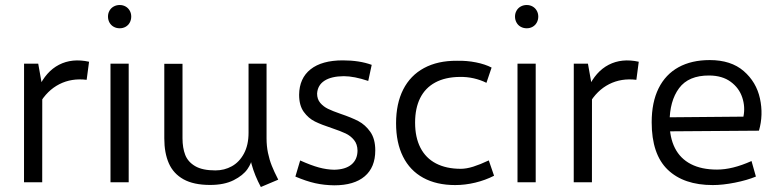

<svg xmlns="http://www.w3.org/2000/svg" viewBox="-20 -731 3106 770"><path d="M76.5 -475.6H133.3L149.5 -384.6L149.3 0H76.3ZM134.4 -378.4Q164.4 -444.3 216.7 -471.3Q269 -498.3 337.2 -483.4L327.5 -410.9Q267.2 -418.3 218.1 -393.4Q169.1 -368.4 138.1 -314.7Z M460 -617.6Q446.8 -617.6 436 -623.6Q425.2 -629.6 419.1 -640.5Q413.1 -651.4 413.1 -664.6Q413.1 -677.6 419.1 -688.2Q425.2 -698.9 436 -704.9Q446.8 -710.9 460 -710.9Q473.2 -710.9 483.7 -704.9Q494.3 -698.9 500.3 -688.2Q506.3 -677.6 506.3 -664.5Q506.3 -651.4 500.4 -640.5Q494.4 -629.6 483.8 -623.6Q473.2 -617.6 460 -617.6ZM423.1 -475.6H496.1V0H423.1Z M822.8 10.7Q756.8 10.7 716.2 -11.8Q675.5 -34.4 657.2 -75.9Q638.9 -117.4 638.9 -176V-475.1H711.9V-176.8Q711.9 -137.9 722.8 -109.9Q733.6 -81.8 762.7 -64.7Q791.7 -47.6 844 -47.6Q879.8 -47.6 909.9 -64.3Q940.1 -81.1 958.4 -115.3Q976.8 -149.5 976.8 -198.7L990 -97.4Q990 -78.4 972.4 -52.9Q954.8 -27.5 917.1 -8.4Q879.3 10.7 822.8 10.7ZM1026.1 19Q976.8 -73.2 976.8 -160.2L1049 -175.8Q1049 -145.5 1054.7 -117.9Q1060.4 -90.3 1070.1 -66.1Q1079.8 -41.9 1093.4 -15.6L1095.9 -10.5ZM976.8 -160.2V-475.6H1049V-103Z M1320.3 12.2Q1280 11.7 1244 3.7Q1207.9 -4.4 1164.6 -22.9L1183.8 -87.5Q1227.1 -68 1258.7 -59.4Q1290.3 -50.8 1320.3 -50.3Q1365.1 -51.1 1389.2 -71Q1413.3 -90.8 1413.8 -126.6Q1413.5 -152.8 1399.7 -169.6Q1386 -186.4 1366.1 -195.8Q1346.3 -205.2 1311.4 -217Q1269.2 -230.8 1243 -243.7Q1216.9 -256.6 1198.2 -282.4Q1179.6 -308.2 1179.6 -351Q1180.4 -417.4 1225.6 -453.1Q1270.8 -488.9 1354.7 -488.9Q1421.5 -488.9 1470.7 -470.9L1456.8 -406.4Q1400 -425.5 1358.4 -425.5Q1308.7 -425 1281.2 -407.2Q1253.8 -389.4 1251.7 -355.8Q1251.7 -333.3 1264.3 -318.4Q1276.9 -303.6 1295.3 -294.6Q1313.8 -285.6 1345.8 -274.5Q1389.9 -259.6 1417.4 -245.2Q1444.9 -230.7 1465 -202.4Q1485 -174.1 1485 -127.8Q1485 -59.9 1442.6 -23.9Q1400.1 12.2 1320.3 12.2Z M1805.5 11.2Q1730.6 11.2 1677.3 -18Q1624 -47.2 1596.2 -103Q1568.4 -158.7 1568.4 -236.8Q1568.4 -315.6 1597 -372Q1625.7 -428.5 1680.5 -458.1Q1735.4 -487.8 1812.4 -487.3Q1852.3 -488.2 1889 -480.8Q1925.8 -473.4 1951.5 -460L1930.8 -398.8Q1907.7 -410.5 1879.8 -416.9Q1851.9 -423.2 1822.9 -422.5Q1765.4 -421.8 1725.3 -400.1Q1685.3 -378.4 1665 -337.7Q1644.7 -297 1644.7 -239.3Q1644.7 -180.2 1666.1 -138.5Q1687.5 -96.8 1728.7 -75.4Q1769.9 -54 1828 -54Q1850.2 -54 1878.1 -62.7Q1905.9 -71.5 1939.9 -87.6H1940.3L1961.4 -26.2Q1926.4 -8.3 1885.7 1.5Q1845 11.2 1805.5 11.2Z M2092.3 -617.6Q2079.2 -617.6 2068.3 -623.6Q2057.5 -629.6 2051.5 -640.5Q2045.4 -651.4 2045.4 -664.6Q2045.4 -677.6 2051.5 -688.2Q2057.5 -698.9 2068.3 -704.9Q2079.2 -710.9 2092.3 -710.9Q2105.5 -710.9 2116 -704.9Q2126.6 -698.9 2132.6 -688.2Q2138.7 -677.6 2138.7 -664.5Q2138.7 -651.4 2132.7 -640.5Q2126.7 -629.6 2116.1 -623.6Q2105.5 -617.6 2092.3 -617.6ZM2055.4 -475.6H2128.4V0H2055.4Z M2281.1 -475.6H2337.9L2354.1 -384.6L2353.9 0H2280.9ZM2339 -378.4Q2369 -444.3 2421.3 -471.3Q2473.6 -498.3 2541.7 -483.4L2532.1 -410.9Q2471.8 -418.3 2422.7 -393.4Q2373.7 -368.4 2342.7 -314.7Z M2838.6 11.2Q2722 11.2 2657.8 -50.5Q2593.5 -112.3 2593.5 -240.7Q2593.5 -320.8 2621.2 -376.7Q2648.9 -432.6 2701.2 -461.4Q2753.4 -490.1 2826.4 -490.1Q2911.6 -490.1 2962.5 -446.1Q3013.3 -402.1 3027.7 -336.1Q3042.1 -270 3023.7 -206.9L2625.7 -204L2630.1 -260.3L2961.4 -263.2Q2969.4 -302.1 2956.7 -340.2Q2944.1 -378.3 2910.3 -403.1Q2876.6 -427.9 2824.2 -428.2Q2741.5 -428.7 2703.4 -377.4Q2665.3 -326 2665.3 -240.2Q2665.3 -179.3 2686.8 -137.1Q2708.3 -94.8 2750.8 -72.9Q2793.3 -50.9 2855.7 -50.9Q2886.2 -50.9 2920.5 -59.3Q2954.7 -67.7 2993.9 -85.2L3011.5 -22.9Q2976.4 -8.3 2927.4 1.5Q2878.4 11.2 2838.6 11.2Z"/></svg>

Font: DavidDev Light
Style: Regular
Weight: 300
Designer: David.dev
Foundry: David.dev
Version: Version 1.001;FEAKit 1.0